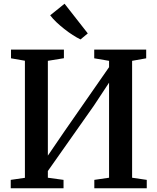

<svg xmlns="http://www.w3.org/2000/svg" viewBox="-20 -1009 844 1029"><path d="M37.5 0V-45L113.5 -56V-683.5L39 -696.5V-743H322.5V-697L236.5 -683V-175L327 -307.5L564.5 -649V-683L485 -696.5V-743H763.5V-696.5L688 -683V-56.5L766.5 -45V0H485.5V-45L564.5 -56.5V-566L483 -442.5L236.5 -92.5V-56.5L320.5 -45V0ZM411 -798Q392 -807 369.5 -821.5Q347 -836 324.5 -853.8Q302 -871.5 282.2 -890.2Q262.5 -909 249 -927L326 -989L450.5 -830L412 -798Z"/></svg>

Font: Merriweather 48pt SemiBold
Style: Regular
Weight: 600
Version: Version 2.100